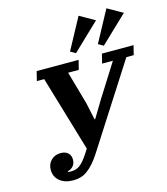

<svg xmlns="http://www.w3.org/2000/svg" viewBox="-137 -1067 1033 1185"><g transform="rotate(-15 379.0 -474.5)"><path d="M184 12Q130 12 97.5 -15Q65 -42 65 -87Q65 -123 89 -147Q113 -171 150 -171Q180 -171 197 -155.5Q214 -140 214 -113Q214 -87 199.5 -71Q185 -55 164 -51V-47Q167 -46 172 -45.5Q177 -45 185 -45Q199 -45 212.5 -48.5Q226 -52 239.5 -61.5Q253 -71 267.5 -88.5Q282 -106 300 -134L314 -156L171 -638H124L139 -698H407L392 -638H324L384 -426L407 -318H411L475 -424L610 -638H541L556 -698H758L743 -638H696L360 -114Q337 -78 315.5 -54Q294 -30 273 -15Q252 0 230 6Q208 12 184 12ZM369 -761 477 -961 574 -906 402 -742ZM547 -761 655 -961 752 -906 580 -742Z"/></g></svg>

Font: IBM Plex Serif
Style: Bold Italic
Weight: 700
Italic angle: -14°
Designer: Mike Abbink, Paul van der Laan, Pieter van Rosmalen
Foundry: Bold Monday
Version: Version 3.001